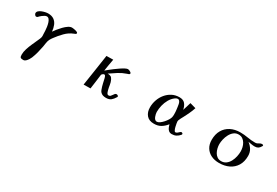

<svg xmlns="http://www.w3.org/2000/svg" viewBox="55 -1596 3890 2697"><g transform="rotate(30 2000.0 -247.0)"><path d="M811 -579Q811 -566 798.5 -561Q786 -556 777 -552Q707 -525 651.5 -468.5Q596 -412 553 -353Q544 -341 535.5 -328.5Q527 -316 520 -302Q507 -274 502.5 -243Q498 -212 493 -182Q483 -128 469 -74Q455 -20 435 30Q429 45 415 67.5Q401 90 383 107Q365 124 346 124Q312 124 300 114.5Q288 105 288 69Q288 24 303.5 -25Q319 -74 340.5 -122Q362 -170 380 -210Q389 -230 400 -255Q411 -280 411 -301Q411 -311 410 -321Q409 -331 409 -341Q409 -357 407.5 -385Q406 -413 401.5 -445Q397 -477 388 -506.5Q379 -536 364 -554.5Q349 -573 327 -573Q313 -573 294.5 -563Q276 -553 259.5 -540Q243 -527 233 -517Q229 -513 225.5 -508.5Q222 -504 217 -500Q207 -494 195 -494Q185 -494 174.5 -508Q164 -522 164 -532Q164 -554 181.5 -570Q199 -586 225.5 -596.5Q252 -607 278 -612.5Q304 -618 321 -618Q382 -618 418.5 -592Q455 -566 473 -522Q491 -478 496 -424H497Q511 -445 536 -476.5Q561 -508 591.5 -539.5Q622 -571 653.5 -592Q685 -613 712 -613Q719 -613 735 -611Q751 -609 768.5 -605Q786 -601 798.5 -594.5Q811 -588 811 -579Z M1752 -96Q1752 -92 1751 -89Q1750 -86 1748 -83Q1723 -41 1694.5 -18.5Q1666 4 1615 4Q1587 4 1564 -3.5Q1541 -11 1522 -33Q1514 -43 1506 -63Q1498 -83 1491 -107.5Q1484 -132 1479 -154.5Q1474 -177 1471 -190Q1468 -205 1462.5 -227Q1457 -249 1449 -261Q1443 -270 1434 -270Q1421 -270 1411.5 -261.5Q1402 -253 1395 -244Q1388 -183 1379.5 -123Q1371 -63 1363 -3L1252 -1Q1272 -129 1291 -256Q1310 -383 1329 -510L1438 -512Q1428 -463 1420.5 -414.5Q1413 -366 1405 -316Q1419 -328 1446.5 -350.5Q1474 -373 1508 -398.5Q1542 -424 1576.5 -447.5Q1611 -471 1640 -486Q1669 -501 1685 -501Q1693 -501 1707 -495.5Q1721 -490 1732.5 -481.5Q1744 -473 1744 -463Q1744 -451 1727 -445Q1710 -439 1701 -436Q1638 -415 1580.5 -378.5Q1523 -342 1469 -304Q1500 -303 1518.5 -294Q1537 -285 1551 -256Q1568 -221 1573.5 -181Q1579 -141 1589 -103Q1592 -93 1596.5 -79Q1601 -65 1609 -54.5Q1617 -44 1630 -44Q1649 -44 1660 -55Q1671 -66 1679.5 -80Q1688 -94 1698 -105Q1708 -116 1723 -116Q1730 -116 1741 -110Q1752 -104 1752 -96Z M2563 -272Q2563 -292 2562 -312.5Q2561 -333 2558 -352Q2556 -365 2553.5 -387.5Q2551 -410 2546 -433.5Q2541 -457 2530 -473Q2519 -489 2501 -489Q2488 -489 2478 -484.5Q2468 -480 2457 -472Q2415 -441 2387.5 -392.5Q2360 -344 2347 -289.5Q2334 -235 2334 -183Q2334 -169 2338 -149Q2342 -129 2350 -109Q2358 -89 2371 -76Q2384 -63 2402 -63Q2423 -63 2448 -80.5Q2473 -98 2496.5 -124.5Q2520 -151 2536.5 -178Q2553 -205 2558 -224Q2561 -236 2562 -248Q2563 -260 2563 -272ZM2801 -93Q2801 -88 2799.5 -85Q2798 -82 2795 -77Q2770 -48 2740 -32.5Q2710 -17 2671 -17Q2641 -17 2622 -32.5Q2603 -48 2592.5 -72Q2582 -96 2576 -121H2575Q2536 -72 2490.5 -45Q2445 -18 2380 -18Q2300 -18 2259.5 -66.5Q2219 -115 2219 -191Q2219 -253 2239.5 -312Q2260 -371 2298.5 -418Q2337 -465 2390.5 -493Q2444 -521 2510 -521Q2571 -521 2601 -485Q2631 -449 2641 -393Q2652 -426 2662 -459Q2672 -492 2682 -526L2778 -499Q2762 -448 2739 -400Q2728 -376 2716 -352.5Q2704 -329 2692 -306Q2682 -287 2672 -269Q2662 -251 2655 -231Q2652 -224 2652 -213Q2652 -204 2656 -180.5Q2660 -157 2666.5 -130Q2673 -103 2682.5 -84Q2692 -65 2702 -65Q2718 -65 2731.5 -76Q2745 -87 2756.5 -98.5Q2768 -110 2779 -110Q2785 -110 2793 -104.5Q2801 -99 2801 -93Z M3633 -289Q3633 -321 3625 -355Q3617 -389 3599.5 -418Q3582 -447 3555.5 -465Q3529 -483 3491 -483Q3447 -483 3415 -457.5Q3383 -432 3362 -392.5Q3341 -353 3331 -309.5Q3321 -266 3321 -230Q3321 -199 3329 -165Q3337 -131 3353.5 -101.5Q3370 -72 3397 -53.5Q3424 -35 3461 -35Q3507 -35 3540 -60Q3573 -85 3593.5 -124Q3614 -163 3623.5 -207Q3633 -251 3633 -289ZM3863 -518Q3863 -511 3857 -503Q3841 -475 3820 -462Q3799 -449 3766 -449Q3739 -449 3712.5 -454Q3686 -459 3660 -463Q3704 -430 3729.5 -386.5Q3755 -343 3755 -287Q3755 -194 3715.5 -129.5Q3676 -65 3607 -31.5Q3538 2 3447 2Q3375 2 3319 -25Q3263 -52 3230.5 -104Q3198 -156 3198 -230Q3198 -321 3235.5 -386Q3273 -451 3340.5 -486Q3408 -521 3497 -521Q3558 -521 3619.5 -510Q3681 -499 3745 -499Q3766 -499 3781 -507Q3796 -515 3810 -523Q3824 -531 3839 -531Q3846 -531 3854.5 -529.5Q3863 -528 3863 -518Z"/></g></svg>

Font: Kaisei HarunoUmi
Style: Bold
Weight: 700
Designer: Font-Kai, 金井和夫
Foundry: KAZUO KANAI
Version: Version 5.003